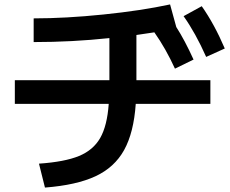

<svg xmlns="http://www.w3.org/2000/svg" viewBox="-20 -785 1040 867"><path d="M471 -316H47V-423H474V-613Q306 -595 132 -595V-702Q276 -702 447 -719.5Q618 -737 748 -765L776 -663Q814 -604 854 -516L770 -475Q729 -565 677 -639L596 -627V-423H930V-316H593Q584 -186 540.5 -107.5Q497 -29 411 11Q325 51 183 62L156 -46Q272 -54 336.5 -80.5Q401 -107 432.5 -162Q464 -217 471 -316ZM891 -757Q948 -676 995 -566L911 -528Q863 -636 809 -712Z"/></svg>

Font: Enso SemiBold
Style: Regular
Weight: 600
Designer: Coji Morishita
Foundry: UNDERFOREST DESIGN
Version: Version 1.000